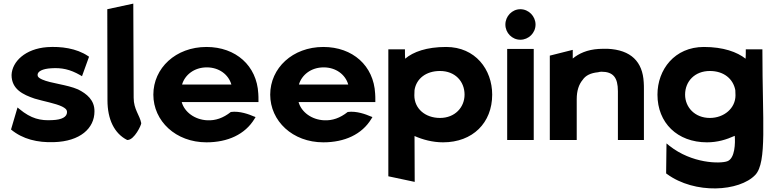

<svg xmlns="http://www.w3.org/2000/svg" viewBox="-20 -765 4277 1063"><path d="M41 -48C106 6 188 25 278 22C424 18 503 -55 503 -148C504 -211 460 -246 412 -270C350 -297 262 -303 213 -325C196 -333 188 -339 188 -350C188 -370 215 -384 263 -387C322 -391 368 -381 424 -349L434 -343L473 -451L467 -455C403 -498 317 -509 241 -504C120 -495 47 -424 44 -350C44 -271 107 -241 172 -219C222 -204 287 -193 324 -175C341 -166 351 -159 351 -144C351 -118 323 -102 270 -100C204 -96 152 -108 88 -161L77 -170Z M684 10H686C724 10 763 -74 762 -83C754 -127 720 -159 720 -224L718 -745L574 -714L575 -210C575 -104 613 -26 684 10Z M986 -200H1411V-210C1411 -222 1411 -235 1410 -247C1402 -401 1286 -505 1123 -505C953 -505 829 -388 829 -241C829 -95 953 23 1123 23C1241 23 1337 -21 1389 -107L1395 -117L1384 -121C1361 -131 1307 -152 1258 -145C1215 -111 1173 -97 1128 -99C1058 -102 1001 -145 986 -200ZM1261 -297H988C1003 -349 1054 -392 1125 -392C1192 -392 1245 -353 1261 -297Z M1633 -200H2058V-210C2058 -222 2058 -235 2057 -247C2049 -401 1933 -505 1770 -505C1600 -505 1476 -388 1476 -241C1476 -95 1600 23 1770 23C1888 23 1984 -21 2036 -107L2042 -117L2031 -121C2008 -131 1954 -152 1905 -145C1862 -111 1820 -97 1775 -99C1705 -102 1648 -145 1633 -200ZM1908 -297H1635C1650 -349 1701 -392 1772 -392C1839 -392 1892 -353 1908 -297Z M2705 -241C2705 -380 2612 -505 2450 -505C2342 -505 2268 -478 2223 -440C2222 -453 2222 -474 2222 -482V-492H2130V211L2276 242L2275 -12C2320 8 2375 23 2433 23C2597 23 2705 -85 2705 -241ZM2274 -237C2274 -240 2275 -266 2275 -266C2285 -330 2339 -372 2416 -372C2499 -372 2552 -315 2552 -241C2552 -171 2499 -112 2416 -112C2334 -112 2274 -164 2274 -237Z M2778 -629C2778 -583 2815 -545 2861 -545C2906 -545 2945 -582 2945 -629C2945 -675 2907 -714 2861 -714C2815 -714 2778 -675 2778 -629ZM2935 10V-494H2788V10Z M3545 10V-270C3545 -283 3545 -296 3544 -309C3538 -423 3474 -489 3343 -495H3342C3327 -495 3310 -495 3294 -494C3231 -490 3185 -469 3151 -441V-489L3024 -457V10H3173V-216C3173 -263 3185 -298 3206 -323C3222 -347 3250 -361 3291 -365C3297 -366 3302 -368 3309 -368C3375 -368 3401 -336 3401 -260V10Z M3910 -112C3827 -112 3773 -171 3773 -241C3773 -315 3827 -372 3910 -372C3987 -372 4039 -329 4051 -266C4051 -257 4052 -246 4052 -237C4052 -166 3989 -112 3910 -112ZM4162 203C4227 133 4201 -91 4201 -482V-492H4109V-482C4109 -474 4109 -455 4108 -440C4061 -477 3985 -505 3877 -505C3715 -505 3620 -380 3620 -241C3620 -85 3730 23 3894 23C3953 23 4001 8 4048 -13C4051 26 4050 113 4006 128C3966 142 3811 141 3686 42L3670 29L3668 195L3672 198C3827 312 4074 296 4162 203Z"/></svg>

Font: Bluebird
Style: SfBdExt
Weight: 700
Designer: Jasper
Foundry: Cannot Into Space Fonts
Version: Version 0.98